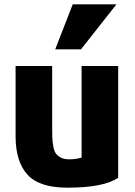

<svg xmlns="http://www.w3.org/2000/svg" viewBox="-20 -846 623 887"><path d="M526 -25Q460 21 291 21Q162 21 107 -39Q52 -99 52 -217V-541H221V-267Q221 -231 221.5 -213Q222 -195 226 -171.5Q230 -148 238 -137Q246 -126 261 -118Q276 -110 298 -110Q331 -110 357 -118V-541H526ZM354 -618H235L316 -826H518Z"/></svg>

Font: Repo
Style: ExtraBold
Weight: 800
Designer: Stefan Peev
Foundry: Context Ltd
Version: Version 001.000